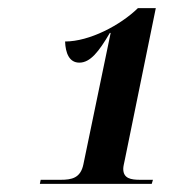

<svg xmlns="http://www.w3.org/2000/svg" viewBox="-20 -839 419 472"><path d="M78 -387H353L356 -397H325C302 -397 283 -400 283 -424C283 -430 285 -437 287 -447L363 -819H319C276 -777 200 -737 140 -737C141 -709 150 -685 175 -685C202 -685 223 -712 250 -758H252L185 -435C178 -401 156 -397 129 -397H80Z"/></svg>

Font: Noto Serif Display SemiCondensed Black
Style: Italic
Weight: 900
Width: 4
Italic angle: -12°
Designer: Monotype Design Team
Foundry: Monotype Imaging Inc.
Version: Version 2.009